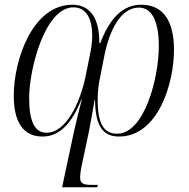

<svg xmlns="http://www.w3.org/2000/svg" viewBox="-20 -566 798 810"><path d="M576 -546C502 -546 445 -495 403 -384H399C400 -481 366 -546 285 -546C118 -546 38 -315 38 -162C38 -50 79 10 159 10C230 10 283 -44 323 -146H325C315 -109 303 -57 293 -15L242 224H390L393 214H369C332 214 318 209 318 182C318 172 321 148 326 126L356 -15C362 -48 373 -107 379 -144H381C382 -35 414 10 482 10C647 10 714 -214 714 -356C714 -481 666 -546 576 -546ZM290 -535C338 -535 369 -496 369 -416C369 -386 365 -361 359 -333L340 -239C317 -131 258 -6 177 -6C128 -6 103 -50 103 -153C103 -273 169 -535 290 -535ZM566 -534C625 -534 650 -468 650 -372C650 -236 589 -2 474 -2C425 -2 392 -33 392 -142C392 -173 395 -209 403 -243L421 -335C443 -442 491 -534 566 -534Z"/></svg>

Font: Noto Serif Display SemiCondensed Light
Style: Italic
Weight: 300
Width: 4
Italic angle: -12°
Designer: Monotype Design Team
Foundry: Monotype Imaging Inc.
Version: Version 2.009